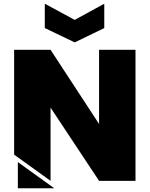

<svg xmlns="http://www.w3.org/2000/svg" viewBox="-20 -973 805 1033"><path d="M382 -866 221 -953V-822L382 -745L541 -822V-953ZM252 -394 513 0H709V-705H513V-306L252 -705H56V-141L252 0ZM76 40H272L76 -101Z"/></svg>

Font: Poppins STUK1
Style: Regular
Weight: 400
Designer: Jonny Pinhorn (original), Sammy Jo Hughes (modified version)
Foundry: Type Mafia
Version: Version 1.002;hotconv 1.0.109;makeotfexe 2.5.65596